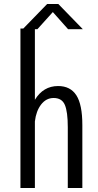

<svg xmlns="http://www.w3.org/2000/svg" viewBox="-20 -943 490 963"><path d="M82.5 0V-800H97L216.5 -923H272.5L395.5 -796.5H321.5L245 -882.5L167.5 -796.5H155V-442.5Q197 -511.5 271.5 -511.5Q333 -511.5 363 -465Q393 -418.5 393 -315.5V0H320V-304.5Q320 -382.5 305.2 -417Q290.5 -451.5 249 -451.5Q211.5 -451.5 186.2 -418.8Q161 -386 155 -334V0Z"/></svg>

Font: League Mono Condensed Light
Style: Regular
Weight: 300
Width: 1
Designer: Tyler Finck
Foundry: The League of Moveable Type / Tyler Finck
Version: Version 2.210